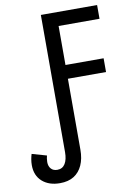

<svg xmlns="http://www.w3.org/2000/svg" viewBox="-102 -779 767 1086"><g transform="rotate(-10 281.5 -236.0)"><path d="M153 242Q90 242 51.5 208Q13 174 13 114Q13 97 16 80Q19 63 23 51L107 75Q105 83 103.5 92Q102 101 102 112Q102 136 115 150.5Q128 165 151 165Q181 165 196 140.5Q211 116 211 74V-714H534V-635H299V-411H518V-332H299V75Q299 127 282 164.5Q265 202 233 222Q201 242 153 242Z"/></g></svg>

Font: Noto Sans Mono SemiCondensed
Style: Regular
Weight: 400
Width: 4
Designer: Monotype Design Team
Foundry: Monotype Imaging Inc.
Version: Version 2.010